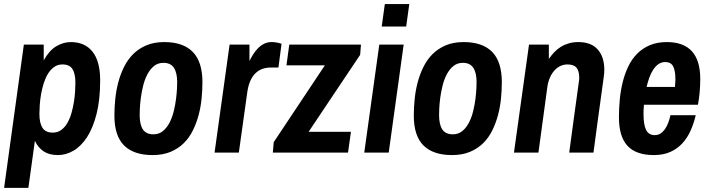

<svg xmlns="http://www.w3.org/2000/svg" viewBox="-20 -743 3457 935"><path d="M0 171.9 96.2 -525.9H192.9V-449.2Q219.7 -497.1 253.9 -517.6Q288.1 -538.1 325.2 -538.1Q393.1 -538.1 430.4 -491.5Q467.8 -444.8 467.8 -352.1Q467.8 -256.8 450.2 -188Q432.6 -119.1 403.6 -74.7Q374.5 -30.3 337.6 -9Q300.8 12.2 262.2 12.2Q219.7 12.2 192.6 -5.9Q165.5 -23.9 149.9 -57.1L118.2 171.9ZM171.9 -188Q171.9 -144 186.8 -120.6Q201.7 -97.2 236.8 -97.2Q260.7 -97.2 278.3 -110.1Q295.9 -123 308.1 -144.3Q320.3 -165.5 327.9 -191.9Q335.4 -218.3 339.8 -245.4Q344.2 -272.5 345.7 -297.4Q347.2 -322.3 347.2 -339.8Q347.2 -383.8 333 -406.5Q318.8 -429.2 284.2 -429.2Q260.7 -429.2 243.2 -416.5Q225.6 -403.8 213.1 -383.1Q200.7 -362.3 192.6 -336.4Q184.6 -310.5 179.9 -283.7Q175.3 -256.8 173.6 -231.7Q171.9 -206.5 171.9 -188Z M537.1 -180.2Q537.1 -218.8 541.3 -260.3Q545.4 -301.8 555.9 -341.6Q566.4 -381.3 584 -417Q601.6 -452.6 628.4 -479.5Q655.3 -506.3 692.6 -522.2Q730 -538.1 779.8 -538.1Q872.1 -538.1 918.9 -490Q965.8 -441.9 965.8 -342.8Q965.8 -304.2 961.7 -262.7Q957.5 -221.2 947 -181.9Q936.5 -142.6 918.9 -107.2Q901.4 -71.8 874.5 -45.4Q847.7 -19 810.3 -3.4Q772.9 12.2 723.1 12.2Q631.3 12.2 584.2 -34.7Q537.1 -81.5 537.1 -180.2ZM660.2 -183.1Q660.2 -136.2 676 -112.5Q691.9 -88.9 727.1 -88.9Q754.4 -88.9 773.7 -105Q793 -121.1 805.9 -146.2Q818.8 -171.4 826.2 -201.7Q833.5 -231.9 837.2 -260.3Q840.8 -288.6 841.8 -311Q842.8 -333.5 842.8 -342.8Q842.8 -388.7 826.9 -412.8Q811 -437 775.9 -437Q748.5 -437 729.2 -420.9Q710 -404.8 697 -379.6Q684.1 -354.5 676.8 -324.2Q669.4 -293.9 665.8 -265.9Q662.1 -237.8 661.1 -215.1Q660.2 -192.4 660.2 -183.1Z M1194.8 -525.9V-445.8Q1202.6 -461.9 1212.9 -478.3Q1223.1 -494.6 1236.3 -508.1Q1249.5 -521.5 1265.9 -529.8Q1282.2 -538.1 1302.7 -538.1Q1314.5 -538.1 1323.2 -536.6Q1332 -535.2 1338.4 -533.7Q1345.7 -531.7 1351.1 -529.8L1335.9 -414.1H1297.9Q1278.3 -414.1 1260 -408.2Q1241.7 -402.3 1226.3 -388.4Q1210.9 -374.5 1200 -351.3Q1189 -328.1 1184.1 -293L1143.1 0H1024.9L1098.1 -525.9Z M1562 -424.8H1375L1388.7 -525.9H1737.8L1733.9 -476.1L1482.9 -101.1H1689L1674.8 0H1308.6L1313 -50.8Z M1973.1 -723.1 1958 -613.8H1838.9L1854 -723.1ZM1945.8 -525.9 1873 0H1753.9L1827.1 -525.9Z M1995.1 -180.2Q1995.1 -218.8 1999.3 -260.3Q2003.4 -301.8 2013.9 -341.6Q2024.4 -381.3 2042 -417Q2059.6 -452.6 2086.4 -479.5Q2113.3 -506.3 2150.6 -522.2Q2188 -538.1 2237.8 -538.1Q2330.1 -538.1 2377 -490Q2423.8 -441.9 2423.8 -342.8Q2423.8 -304.2 2419.7 -262.7Q2415.5 -221.2 2405 -181.9Q2394.5 -142.6 2377 -107.2Q2359.4 -71.8 2332.5 -45.4Q2305.7 -19 2268.3 -3.4Q2231 12.2 2181.2 12.2Q2089.4 12.2 2042.2 -34.7Q1995.1 -81.5 1995.1 -180.2ZM2118.2 -183.1Q2118.2 -136.2 2134 -112.5Q2149.9 -88.9 2185.1 -88.9Q2212.4 -88.9 2231.7 -105Q2251 -121.1 2263.9 -146.2Q2276.9 -171.4 2284.2 -201.7Q2291.5 -231.9 2295.2 -260.3Q2298.8 -288.6 2299.8 -311Q2300.8 -333.5 2300.8 -342.8Q2300.8 -388.7 2284.9 -412.8Q2269 -437 2233.9 -437Q2206.5 -437 2187.3 -420.9Q2168 -404.8 2155 -379.6Q2142.1 -354.5 2134.8 -324.2Q2127.4 -293.9 2123.8 -265.9Q2120.1 -237.8 2119.1 -215.1Q2118.2 -192.4 2118.2 -183.1Z M2652.8 -525.9V-456.1Q2664.6 -473.1 2678.7 -488.3Q2692.9 -503.4 2710.4 -514.4Q2728 -525.4 2749.3 -531.7Q2770.5 -538.1 2795.9 -538.1Q2858.9 -538.1 2890.9 -502Q2922.9 -465.8 2922.9 -402.8Q2922.9 -396 2922.4 -389.4Q2921.9 -382.8 2920.2 -369.1Q2918.5 -355.5 2915 -330.8Q2911.6 -306.2 2905.8 -263.7Q2899.9 -221.2 2891.1 -157Q2882.3 -92.8 2870.1 0H2752Q2763.7 -86.4 2771.7 -146.5Q2779.8 -206.5 2785.4 -246.1Q2791 -285.6 2793.9 -308.1Q2796.9 -330.6 2798.6 -342Q2800.3 -353.5 2800.5 -357.2Q2800.8 -360.8 2800.8 -362.8Q2800.8 -397.9 2787.4 -413.6Q2773.9 -429.2 2743.2 -429.2Q2725.6 -429.2 2709.5 -421.9Q2693.4 -414.6 2680.2 -400.1Q2667 -385.7 2657.7 -364.5Q2648.4 -343.3 2645 -315.9L2602.1 0H2482.9L2556.2 -525.9Z M2994.1 -171.9Q2994.1 -215.3 2998.3 -259.3Q3002.4 -303.2 3012.7 -344Q3022.9 -384.8 3040 -420.2Q3057.1 -455.6 3083 -481.7Q3108.9 -507.8 3144.5 -522.9Q3180.2 -538.1 3227.1 -538.1Q3390.1 -538.1 3390.1 -358.9Q3390.1 -329.6 3387.5 -297.1Q3384.8 -264.6 3378.9 -232.9H3115.7Q3114.3 -217.3 3114 -204.8Q3113.8 -192.4 3113.8 -187Q3113.8 -135.7 3126.2 -110.4Q3138.7 -85 3168.9 -85Q3184.1 -85 3196.3 -92.8Q3208.5 -100.6 3218 -114Q3227.5 -127.4 3234.1 -145Q3240.7 -162.6 3245.1 -182.1H3368.2Q3358.9 -142.6 3343.3 -107.4Q3327.6 -72.3 3303.5 -45.7Q3279.3 -19 3244.9 -3.4Q3210.4 12.2 3164.1 12.2Q3077.6 12.2 3035.9 -32.7Q2994.1 -77.6 2994.1 -171.9ZM3267.1 -319.8Q3267.6 -330.6 3268.1 -337.4Q3268.6 -344.2 3268.8 -348.4Q3269 -352.5 3269 -354.5V-358.9Q3269 -398.9 3258.1 -419.9Q3247.1 -440.9 3219.7 -440.9Q3201.2 -440.9 3186.5 -430.7Q3171.9 -420.4 3160.9 -403.6Q3149.9 -386.7 3142.1 -365Q3134.3 -343.3 3128.9 -319.8Z"/></svg>

Font: Archivo Narrow
Style: Bold Italic
Weight: 700
Italic angle: -8°
Designer: Hector Gatti
Foundry: Hector Gatti
Version: 1.002; ttfautohint (v0.8)